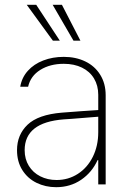

<svg xmlns="http://www.w3.org/2000/svg" viewBox="-20 -778 549 810"><path d="M240.2 -302.7Q276.9 -305.7 320.6 -308.8Q364.3 -312 394.5 -314V-377.9Q394.5 -417 376.7 -446.8Q358.9 -476.6 325.9 -492.7Q293 -508.8 249 -508.8Q191.4 -508.8 150.1 -483.2Q108.9 -457.5 98.6 -412.1H65.4Q71.8 -450.7 97.4 -479.2Q123 -507.8 162.6 -522.9Q202.1 -538.1 249 -538.1Q299.8 -538.1 339.8 -518.8Q379.9 -499.5 402.8 -462.6Q425.8 -425.8 425.8 -376V0H394.5V-102.5H391.6Q368.2 -50.8 322.3 -19.5Q276.4 11.7 216.8 11.7Q171.9 11.7 134 -6.8Q96.2 -25.4 74 -60.8Q51.8 -96.2 51.8 -144.5Q51.8 -209.5 96.4 -252Q141.1 -294.4 240.2 -302.7ZM218.8 -18.6Q268.1 -18.6 308.3 -44.4Q348.6 -70.3 371.6 -116.5Q394.5 -162.6 394.5 -220.7V-285.6L351.6 -282.2Q264.2 -274.9 249 -274.4Q84 -261.7 84 -144.5Q84 -106.9 101.6 -78.4Q119.1 -49.8 149.9 -34.2Q180.7 -18.6 218.8 -18.6ZM92.8 -757.8H132.8L232.4 -606.4H203.1ZM202.1 -757.8H241.2L319.3 -606.4H290Z"/></svg>

Font: Pretendard Thin
Style: Regular
Weight: 100
Designer: Base glyphs from Inter by Rasmus Andersson; Hangeul glyphs from Noto Sans CJK(Source Han Sans) by Jang Soo-young and Kan
Foundry: Kil Hyung-jin
Version: Version 1.309